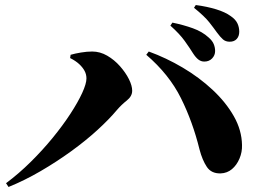

<svg xmlns="http://www.w3.org/2000/svg" viewBox="-20 -792 1040 764"><path d="M748 -580Q735 -601 715 -629Q695 -657 658 -690L666 -702Q710 -693 747.5 -679.5Q785 -666 810 -643Q825 -630 830.5 -616.5Q836 -603 836 -589Q836 -572 824 -559.5Q812 -547 793 -547Q780 -547 769.5 -555Q759 -563 748 -580ZM843 -663Q831 -680 812.5 -703.5Q794 -727 752 -761L759 -772Q804 -766 840 -755Q876 -744 898 -728Q917 -715 924.5 -699.5Q932 -684 932 -666Q932 -648 922 -637Q912 -626 894 -626Q878 -626 867.5 -635Q857 -644 843 -663ZM259 -561 261 -574Q278 -579 302 -583Q326 -587 347 -587Q378 -587 406.5 -570.5Q435 -554 457.5 -528.5Q480 -503 493 -477Q506 -451 506 -431Q506 -409 484.5 -392Q463 -375 445 -354Q414 -317 367.5 -274.5Q321 -232 263 -190Q205 -148 141.5 -111Q78 -74 14 -48L4 -63Q55 -101 102.5 -148Q150 -195 190 -244Q230 -293 260 -339Q290 -385 307 -422Q324 -459 324 -480Q324 -496 316.5 -510Q309 -524 295 -537Q281 -550 259 -561ZM858 -102Q821 -101 803 -128Q785 -155 774 -197Q747 -307 700 -401.5Q653 -496 562 -574L572 -587Q641 -562 707 -523Q773 -484 826 -434.5Q879 -385 910.5 -329.5Q942 -274 943 -215Q944 -187 933 -161Q922 -135 903 -119Q884 -103 858 -102Z"/></svg>

Font: Early Summer Mincho Heavy
Style: Regular
Weight: 900
Designer: GuiWonder
Version: Version 1.002